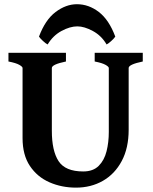

<svg xmlns="http://www.w3.org/2000/svg" viewBox="-20 -862 713 897"><path d="M647 -574.7Q581.1 -561 581.1 -544.4V-255.9Q581.1 -170.4 548.8 -109.9Q516.6 -49.3 460.9 -17.3Q405.3 14.6 335 14.6Q268.1 14.6 211.2 -10.3Q154.3 -35.2 119.9 -86.4Q85.4 -137.7 85.4 -216.8V-544.4Q85.4 -550.3 70.1 -559.1Q54.7 -567.9 19.5 -574.7V-615.2H288.1V-574.7Q222.2 -561 222.2 -544.4V-251Q222.2 -157.2 253.7 -109.1Q285.2 -61 368.7 -61Q415 -61 441.2 -87.2Q467.3 -113.3 477.8 -155.3Q488.3 -197.3 488.3 -245.6V-544.4Q488.3 -550.3 472.9 -559.1Q457.5 -567.9 422.4 -574.7V-615.2H647ZM162.1 -690.9Q191.4 -769.5 239.7 -805.9Q288.1 -842.3 339.4 -842.3Q394.5 -842.3 441.9 -805.9Q489.3 -769.5 518.6 -690.9Q512.7 -682.1 499.5 -670.2Q486.3 -658.2 478 -654.3Q454.1 -695.3 414.1 -717Q374 -738.8 341.3 -738.8Q307.1 -738.8 267.3 -717.3Q227.5 -695.8 202.6 -654.3Q194.3 -658.2 181.2 -670.2Q168 -682.1 162.1 -690.9Z"/></svg>

Font: Gentium Book Plus
Style: Bold
Weight: 700
Designer: Victor Gaultney, Annie Olsen, Iska Routamaa, Becca Hirsbrunner
Foundry: SIL International
Version: Version 6.101